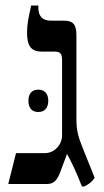

<svg xmlns="http://www.w3.org/2000/svg" viewBox="-20 -667 378 696"><path d="M277 9H285C297 4 315 -8 323 -23L284 -120C263 -172 257 -192 257 -237V-539C257 -579 244 -592 213 -592H165C133 -592 119 -609 119 -640V-647H93C83 -602 78 -578 78 -549C78 -499 94 -480 131 -480H177C201 -480 205 -471 205 -445V-176C205 -143 178 -112 143 -112H38L10 0H150C175 0 187 -13 199 -45L223 -109C241 -76 255 -47 277 9ZM83 -302C83 -274 97 -261 119 -261C140 -261 155 -274 155 -302C155 -329 140 -342 119 -342C97 -342 83 -329 83 -302Z"/></svg>

Font: Noto Serif Hebrew SemiCondensed Medium
Style: Regular
Weight: 500
Width: 4
Designer: Monotype Design Team
Foundry: Monotype Imaging Inc.
Version: Version 2.004